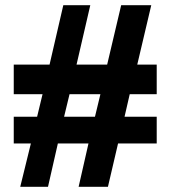

<svg xmlns="http://www.w3.org/2000/svg" viewBox="-20 -720 659 740"><path d="M460 -270 480 -357H584V-471H509L563 -700H447L393 -471H275L328 -700H224L171 -471H33V-357H144L123 -270H33V-167H99L58 0H165L203 -167H321L283 0H396L435 -167H584V-270ZM346 -270H227L248 -357H367Z"/></svg>

Font: Advent Pro
Style: Bold
Weight: 700
Designer: VivaRado, Andreas Kalpakidis
Foundry: VivaRado, Andreas Kalpakidis
Version: Version 3.000